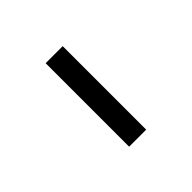

<svg xmlns="http://www.w3.org/2000/svg" viewBox="19 -836 408 408"><g transform="rotate(45 223.0 -631.5)"><path d="M97.7 -656.7H348.6V-605.5H97.7Z"/></g></svg>

Font: Proza Libre
Style: Light
Weight: 300
Designer: Jasper de Waard
Foundry: Jasper de Waard
Version: Version 1.000; ttfautohint (v1.4.1.8-43bc)